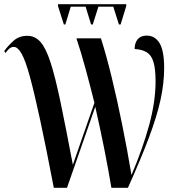

<svg xmlns="http://www.w3.org/2000/svg" viewBox="-25 -897 840 917"><path d="M280 -780 252 -868V-877H578V-868L551 -780H543L516 -865H445L418 -780H410L384 -865H313L287 -780ZM232 0Q195 -193 167 -323Q139 -453 118 -530Q97 -607 78.5 -640Q60 -673 41 -673Q28 -673 18 -663.5Q8 -654 1 -644L-5 -653Q13 -678 39.5 -702Q66 -726 106 -726Q142 -726 168 -697Q194 -668 216.5 -598.5Q239 -529 264 -409.5Q289 -290 323 -110L426 -406Q405 -490 383.5 -569Q362 -648 340 -714H457Q482 -636 508 -529.5Q534 -423 558.5 -302Q583 -181 603 -61Q657 -188 687.5 -300Q718 -412 718 -508Q718 -568 708 -601Q698 -634 675.5 -647.5Q653 -661 618 -663Q618 -692 632.5 -709.5Q647 -727 676 -727Q715 -727 737 -691Q759 -655 759 -572Q759 -499 741.5 -419.5Q724 -340 686 -239Q648 -138 586 0H507Q493 -85 473 -185.5Q453 -286 430 -387L295 0Z"/></svg>

Font: Noto Serif Display ExtraCondensed SemiBold
Style: Regular
Weight: 600
Width: 2
Designer: Monotype Design Team
Foundry: Monotype Imaging Inc.
Version: Version 2.009